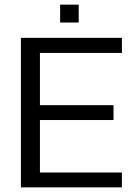

<svg xmlns="http://www.w3.org/2000/svg" viewBox="-20 -807 595 827"><path d="M239 -710H319V-787H239ZM70 0H505V-64H152V-290H469V-354H152V-579H505V-644H70Z"/></svg>

Font: Kanit Light
Style: Regular
Weight: 300
Designer: Katatrad Team
Foundry: CadsonDemak
Version: Version 1.000;PS 001.000;hotconv 1.0.88;makeotf.lib2.5.64775